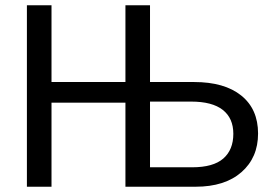

<svg xmlns="http://www.w3.org/2000/svg" viewBox="-20 -708 1050 728"><path d="M958.5 -201.7Q958.5 -110.4 895.5 -55.2Q832.5 0 721.7 0H455.6V-318.8H175.3V0H82V-688H175.3V-397H455.6V-688H548.8V-397H715.8Q831.1 -397 894.8 -345.7Q958.5 -294.4 958.5 -201.7ZM864.7 -200.7Q864.7 -259.8 824.7 -291.3Q784.7 -322.8 704.6 -322.8H548.8V-73.7H708.5Q788.6 -73.7 826.7 -106.9Q864.7 -140.1 864.7 -200.7Z"/></svg>

Font: Liberation Sans
Style: Regular
Weight: 400
Designer: Steve Matteson
Foundry: Ascender Corporation
Version: Version 2.00.1